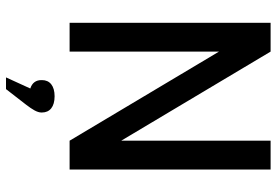

<svg xmlns="http://www.w3.org/2000/svg" viewBox="-161 -549 922 640"><g transform="rotate(90 300.0 -229.0)"><path d="M56 -670V0H152V-498L449 0H545V-670H449V-172L152 -670ZM238 212H277L329 145C345 124 355 108 355 94V92C355 66 336 50 301 50C266 50 247 66 247 92V94C247 112 256 125 275 131Z"/></g></svg>

Font: LT Wave Mono Medium
Style: Regular
Weight: 500
Designer: Daniel Lyons
Version: Version 2.5 (Glyphs App)